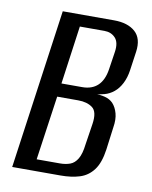

<svg xmlns="http://www.w3.org/2000/svg" viewBox="-71 -645 553 700"><g transform="rotate(10 205.0 -295.5)"><path d="M22 0 105 -591H295Q346 -591 373.5 -566.5Q401 -542 394 -492L384 -422Q380 -394 369 -372.5Q358 -351 342 -338Q326 -325 307 -320Q288 -315 274 -314V-315Q293 -315 310.5 -310.5Q328 -306 340 -294Q353 -280 359 -258Q365 -236 360 -206L349 -122Q342 -72 322 -45.5Q302 -19 271.5 -9.5Q241 0 201 0ZM105 -43H191Q212 -43 228.5 -49Q245 -55 256 -73.5Q267 -92 271 -127L283 -205Q290 -251 270 -266Q250 -281 217 -281H139ZM146 -331H223Q259 -331 280.5 -351.5Q302 -372 308 -413L318 -479Q323 -514 307.5 -530.5Q292 -547 267 -547H176Z"/></g></svg>

Font: Alumni Sans Medium
Style: Italic
Weight: 500
Italic angle: -8°
Designer: Robert E. Leuschke
Foundry: Robert E. Leuschke
Version: Version 1.016